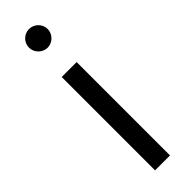

<svg xmlns="http://www.w3.org/2000/svg" viewBox="-247 -721 727 727"><g transform="rotate(-45 116.0 -358.0)"><path d="M75 0H155V-500H75ZM116 -616C143 -616 166 -639 166 -666C166 -694 143 -716 116 -716C89 -716 66 -694 66 -666C66 -639 89 -616 116 -616Z"/></g></svg>

Font: HB Figtree Prototype
Style: Regular
Weight: 400
Designer: Alfredo Marco Pradil
Foundry: Hanken Design Co.®
Version: Version 1.002;Glyphs 3.2 (3228)